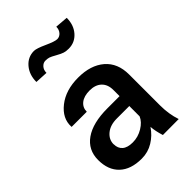

<svg xmlns="http://www.w3.org/2000/svg" viewBox="-219 -823 926 926"><g transform="rotate(-45 243.5 -360.0)"><path d="M186.5 10.3Q112.8 10.3 72.8 -27.6Q32.7 -65.4 32.7 -134Q32.7 -202.6 86.9 -240.7Q141.1 -278.8 240.7 -278.8H323.7V-320.8Q323.7 -358.4 301.8 -379.4Q279.8 -400.4 241 -400.4Q202.1 -400.4 180.4 -383.1Q158.7 -365.7 158.7 -337.4H55.7L55.2 -339.8Q52.2 -397.9 106.4 -440.7Q160.6 -483.4 245.6 -483.4Q330.6 -483.4 380.4 -440.7Q430.2 -397.9 430.2 -319.8V-108.4Q430.2 -49.8 447.3 1L338.9 1.5Q327.1 -35.6 324.2 -68.4Q300.8 -33.2 265.1 -11.5Q229.5 10.3 186.5 10.3ZM139.2 -134.8H139.6Q139.6 -106.9 157.5 -91.3Q175.3 -75.7 211.4 -75.7Q247.6 -75.7 279.8 -95.2Q312 -114.7 323.2 -141.6V-211.9H238.3Q193.4 -211.9 166.3 -189.7Q139.2 -167.5 139.2 -134.8ZM312.5 -613.8Q294.9 -613.8 282.2 -617.7Q269.5 -621.6 247.6 -634Q225.6 -646.5 215.8 -649.7Q206.1 -652.8 191.4 -652.8Q176.8 -652.8 165.3 -640.1Q153.8 -627.4 153.8 -607.4L88.4 -610.8Q88.4 -659.7 116.2 -692.4Q144 -725.1 186 -725.1Q203.1 -725.1 246.3 -705.3Q289.6 -685.5 305.7 -685.5Q321.8 -685.5 333.3 -698.5Q344.7 -711.4 344.7 -731.4L410.6 -726.1Q410.6 -677.2 382.6 -645.5Q354.5 -613.8 312.5 -613.8Z"/></g></svg>

Font: Yantramanav Medium
Style: Regular
Weight: 500
Version: Version 1.001;PS 1.0;hotconv 1.0.72;makeotf.lib2.5.5900; ttf